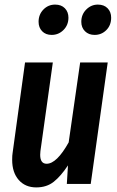

<svg xmlns="http://www.w3.org/2000/svg" viewBox="-20 -801 508 836"><path d="M33 -105Q33 -125 35 -136L89 -529H210L156 -143Q155 -137 155 -127Q155 -88 183 -88Q227 -88 279 -181L329 -529H449L375 0H271L276 -81Q245 -34 214 -9.5Q183 15 138 15Q90 15 61.5 -17.5Q33 -50 33 -105ZM148 -706Q148 -738 169 -759.5Q190 -781 220 -781Q247 -781 262.5 -765Q278 -749 278 -724Q278 -692 256.5 -670.5Q235 -649 205 -649Q179 -649 163.5 -665Q148 -681 148 -706ZM334 -706Q334 -738 355.5 -759.5Q377 -781 406 -781Q433 -781 448.5 -765Q464 -749 464 -724Q464 -691 443 -670Q422 -649 392 -649Q366 -649 350 -665Q334 -681 334 -706Z"/></svg>

Font: Fira Sans Extra Condensed Medium
Style: Italic
Weight: 500
Width: 3
Italic angle: -8°
Designer: Carrois Corporate & Edenspiekermann AG
Foundry: Carrois Corporate GbR & Edenspiekermann AG
Version: Version 4.203